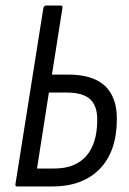

<svg xmlns="http://www.w3.org/2000/svg" viewBox="-20 -675 466 695"><path d="M43 0Q34 0 36 -9L137 -646Q139 -655 147 -655H199Q208 -655 206 -646L168 -405H227Q316 -405 359.5 -364.5Q403 -324 403 -245Q403 -127 341 -63.5Q279 0 169 0ZM114 -65H176Q252 -65 292 -110Q332 -155 332 -242Q332 -293 305.5 -316.5Q279 -340 221 -340H157Z"/></svg>

Font: Sofia Sans Condensed
Style: Italic
Weight: 400
Italic angle: -9°
Designer: Botio Nikoltchev, Ani Petrova
Foundry: lettersoup
Version: Version 4.101